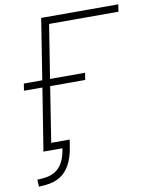

<svg xmlns="http://www.w3.org/2000/svg" viewBox="-95 -775 809 1025"><g transform="rotate(-10 309.0 -262.5)"><path d="M32 180 30 142 67 139Q120 134 150.5 100.5Q181 67 191 0H88L142 -338H42L48 -376H148L200 -705H618L612 -666H236L190 -376H380L374 -338H184L137 -39H237L231 0Q222 57 201 95Q180 133 147.5 153Q115 173 71 177Z"/></g></svg>

Font: Nunito Sans 12pt ExtraLight
Style: Italic
Weight: 200
Italic angle: -9°
Designer: Vernon Adams
Foundry: Vernon Adams
Version: Version 3.101;gftools[0.9.27]